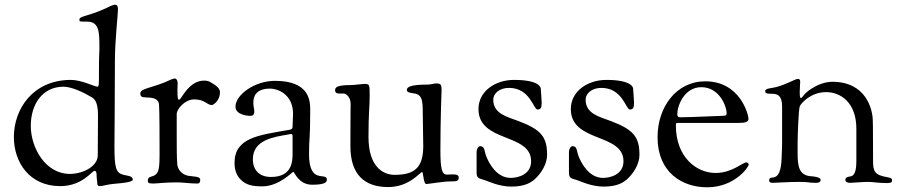

<svg xmlns="http://www.w3.org/2000/svg" viewBox="-20 -778 3836 817"><path d="M39 -195C39 -88 105 14 236 14C331 14 371 -51 382 -51C390 -51 391 -41 391 -34C391 -16 394 -6 394 3C394 11 398 14 405 14C417 14 439 6 468 4C541 -2 545 -9 545 -14C545 -31 518 -30 502 -35C473 -44 467 -65 467 -156C467 -228 469 -341 469 -521C469 -605 482 -717 482 -738C482 -753 477 -758 470 -758C458 -758 443 -748 431 -743C352 -707 318 -710 318 -695V-694C318 -687 318 -686 339 -686H350C403 -686 403 -641 403 -574C403 -538 401 -574 401 -445C401 -415 399 -409 396 -409C382 -409 327 -438 282 -438C120 -438 39 -314 39 -195ZM111 -242C111 -335 161 -409 250 -409C286 -409 337 -384 369 -365C383 -357 397 -343 397 -288C397 -271 397 -288 396 -117C396 -71 335 -38 277 -38C173 -38 111 -150 111 -242Z M577 -380C577 -366 587 -364 596 -364C600 -364 604 -363 607 -363C652 -363 657 -344 657 -326C657 -307 659 -326 659 -135C659 -56 658 -35 622 -26C611 -23 609 -17 609 -9C609 -2 609 3 631 3C648 3 681 -2 735 -2C758 -2 788 3 820 3C831 3 832 -6 832 -13C832 -28 806 -26 781 -30C758 -34 734 -54 734 -84C734 -101 732 -83 732 -189V-293C732 -314 767 -355 806 -355C854 -355 859 -331 882 -331C885 -331 916 -346 916 -387C916 -392 913 -404 895 -416C875 -429 869 -435 848 -435C783 -435 751 -354 743 -354C737 -354 735 -355 735 -397C735 -407 736 -416 736 -424C736 -434 732 -444 723 -444C722 -444 714 -442 709 -440C627 -401 577 -404 577 -380Z M978 -85C978 -58 985 -33 1003 -15C1026 9 1053 15 1096 15C1168 15 1224 -47 1228 -47C1233 -47 1250 8 1308 8C1350 8 1371 2 1371 -13C1371 -49 1295 11 1295 -122C1295 -197 1300 -178 1300 -308C1300 -346 1300 -434 1150 -434C1064 -434 982 -375 982 -324C982 -290 1032 -285 1044 -285C1055 -285 1062 -288 1062 -305C1062 -314 1058 -326 1058 -341C1058 -366 1067 -401 1130 -401C1158 -401 1227 -380 1227 -293C1227 -277 1225 -261 1225 -241C1225 -228 1219 -227 1208 -225C1083 -203 978 -193 978 -85ZM1056 -100C1056 -183 1144 -195 1208 -206C1211 -206 1215 -208 1218 -208C1222 -208 1225 -205 1225 -199V-127C1225 -94 1225 -25 1133 -25C1083 -25 1056 -55 1056 -100Z M1406 -394C1406 -383 1413 -380 1424 -380H1442C1452 -380 1472 -366 1472 -336C1472 -300 1471 -318 1471 -156C1471 -34 1532 18 1632 18C1722 18 1768 -46 1776 -46C1782 -46 1781 5 1794 5C1804 5 1865 -6 1895 -6C1923 -6 1932 -7 1932 -23C1932 -33 1922 -36 1908 -36C1900 -36 1891 -35 1882 -35C1860 -35 1854 -60 1854 -140C1854 -276 1859 -389 1859 -395C1859 -418 1856 -423 1835 -423C1826 -423 1814 -418 1799 -418C1731 -418 1711 -409 1711 -395C1711 -387 1722 -383 1733 -382C1776 -378 1779 -356 1779 -294L1781 -156C1781 -63 1742 -34 1659 -34C1615 -34 1548 -63 1548 -195C1548 -300 1553 -318 1553 -371C1553 -418 1553 -421 1530 -421C1524 -421 1486 -416 1473 -416C1415 -416 1406 -407 1406 -394Z M2008 -43C2008 -18 2020 -19 2044 -11C2059 -6 2104 16 2156 16C2216 16 2241 -3 2255 -15C2284 -41 2308 -81 2308 -119C2308 -197 2281 -227 2186 -263C2138 -281 2079 -294 2079 -353C2079 -383 2108 -404 2146 -404C2236 -404 2250 -312 2267 -312C2281 -312 2285 -319 2285 -341C2285 -352 2281 -398 2281 -401C2281 -408 2271 -438 2167 -438C2089 -438 2016 -391 2016 -314C2016 -170 2240 -213 2240 -92C2240 -35 2184 -21 2153 -21C2091 -21 2059 -88 2049 -113C2040 -136 2044 -156 2023 -156C2016 -156 2008 -145 2008 -130Z M2401 -43C2401 -18 2413 -19 2437 -11C2452 -6 2497 16 2549 16C2609 16 2634 -3 2648 -15C2677 -41 2701 -81 2701 -119C2701 -197 2674 -227 2579 -263C2531 -281 2472 -294 2472 -353C2472 -383 2501 -404 2539 -404C2629 -404 2643 -312 2660 -312C2674 -312 2678 -319 2678 -341C2678 -352 2674 -398 2674 -401C2674 -408 2664 -438 2560 -438C2482 -438 2409 -391 2409 -314C2409 -170 2633 -213 2633 -92C2633 -35 2577 -21 2546 -21C2484 -21 2452 -88 2442 -113C2433 -136 2437 -156 2416 -156C2409 -156 2401 -145 2401 -130Z M2778 -194C2778 -45 2882 19 2989 19C3106 19 3166 -67 3166 -78C3166 -82 3161 -87 3156 -87C3139 -87 3096 -42 3025 -42C2942 -42 2856 -111 2856 -244C2856 -254 2856 -255 2867 -255H2897H3124C3152 -255 3165 -259 3165 -273C3165 -288 3131 -432 2981 -432C2859 -432 2778 -324 2778 -194ZM2862 -293C2862 -328 2892 -407 2964 -407C3043 -407 3072 -323 3072 -297C3072 -288 3070 -285 3051 -285C3034 -285 2921 -279 2875 -279C2864 -279 2862 -284 2862 -293Z M3236 -390C3236 -383 3241 -379 3255 -379H3265C3288 -379 3308 -372 3308 -325V-181C3308 -152 3308 -162 3306 -106C3302 13 3253 -41 3253 -10C3253 -4 3256 0 3268 0C3277 0 3337 -4 3380 -4C3426 -4 3416 0 3453 0C3462 0 3472 -2 3472 -13C3472 -25 3437 -28 3431 -28C3379 -32 3374 -71 3374 -129V-167C3374 -200 3378 -311 3383 -325C3387 -337 3429 -386 3495 -386C3558 -386 3624 -341 3624 -230V-95C3624 -68 3622 -34 3602 -28C3600 -27 3577 -27 3577 -13C3577 -5 3584 0 3597 0C3609 0 3649 -4 3674 -4C3696 -4 3715 1 3756 1C3766 1 3776 -1 3776 -9C3776 -17 3774 -21 3756 -24C3699 -33 3695 -51 3695 -97V-119C3695 -262 3694 -245 3694 -262C3694 -315 3664 -430 3522 -430C3490 -430 3459 -417 3435 -402C3399 -380 3395 -361 3388 -361C3384 -361 3383 -369 3383 -387C3383 -403 3385 -423 3385 -430C3385 -437 3383 -442 3376 -442H3374C3364 -442 3329 -420 3285 -408C3263 -402 3236 -403 3236 -390Z"/></svg>

Font: OFL Sorts Mill Goudy
Style: Regular
Weight: 500
Version: Version 003.000